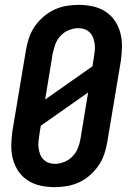

<svg xmlns="http://www.w3.org/2000/svg" viewBox="-20 -763 540 791"><path d="M206 8Q176 8 147.5 2Q119 -4 95.5 -19Q72 -34 56.5 -56.5Q41 -79 33.5 -106.5Q26 -134 26.5 -163.5Q27 -193 31 -222L87 -557Q91 -582 99.5 -607Q108 -632 123 -654Q138 -676 159 -694Q180 -712 203.5 -723Q227 -734 252.5 -738.5Q278 -743 303 -743Q333 -743 361.5 -737Q390 -731 413.5 -716Q437 -701 452.5 -678.5Q468 -656 475.5 -628.5Q483 -601 482.5 -571.5Q482 -542 478 -513L422 -178Q418 -153 409.5 -128Q401 -103 386 -81Q371 -59 350.5 -41Q330 -23 306 -12Q282 -1 256.5 3.5Q231 8 206 8ZM166 -353 361 -490 367 -528Q369 -542 370.5 -555.5Q372 -569 370 -582.5Q368 -596 363.5 -608Q359 -620 350 -629Q341 -638 329 -642.5Q317 -647 303 -647Q284 -647 264 -639Q244 -631 229.5 -615.5Q215 -600 208 -580.5Q201 -561 197 -542ZM206 -88Q225 -88 245 -96Q265 -104 279.5 -119.5Q294 -135 301.5 -154.5Q309 -174 312 -193L343 -382L148 -245L142 -207Q140 -193 138.5 -179.5Q137 -166 139 -152.5Q141 -139 145.5 -127Q150 -115 159 -106Q168 -97 180 -92.5Q192 -88 206 -88Z"/></svg>

Font: Iosevka Term Curly Oblique
Style: Bold
Weight: 700
Italic angle: -9°
Designer: Belleve Invis
Foundry: Belleve Invis
Version: Version 32.3.0